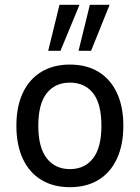

<svg xmlns="http://www.w3.org/2000/svg" viewBox="-20 -768 581 797"><path d="M270 9Q202 9 152 -21Q102 -51 75 -108.5Q48 -166 48 -246Q48 -326 75 -383Q102 -440 152 -470Q202 -500 270 -500Q339 -500 388.5 -470Q438 -440 465 -383Q492 -326 492 -246Q492 -166 465 -108.5Q438 -51 388.5 -21Q339 9 270 9ZM270 -66Q332 -66 366.5 -111Q401 -156 401 -246Q401 -337 366.5 -381Q332 -425 270 -425Q209 -425 174 -381Q139 -337 139 -246Q139 -156 174 -111Q209 -66 270 -66ZM306 -557 353 -748H435L358 -557ZM180 -557 227 -748H310L231 -557Z"/></svg>

Font: Nunito Sans 10pt SemiCondensed Medium
Style: Regular
Weight: 500
Width: 4
Designer: Vernon Adams
Foundry: Vernon Adams
Version: Version 3.101;gftools[0.9.27]